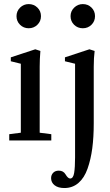

<svg xmlns="http://www.w3.org/2000/svg" viewBox="-20 -698 548 954"><path d="M62 -617.7Q62 -642.6 79.8 -660.2Q97.7 -677.7 122.6 -677.7Q147.9 -677.7 165.8 -660.4Q183.6 -643.1 183.6 -617.7Q183.6 -592.3 165.8 -575Q147.9 -557.6 122.6 -557.6Q97.2 -557.6 79.6 -575Q62 -592.3 62 -617.7ZM391.6 -557.6Q365.7 -557.6 348.1 -575Q330.6 -592.3 330.6 -617.7Q330.6 -642.6 348.6 -660.2Q366.7 -677.7 391.6 -677.7Q417 -677.7 434.6 -660.4Q452.1 -643.1 452.1 -617.7Q452.1 -592.3 434.6 -575Q417 -557.6 391.6 -557.6ZM25.9 0V-31.2L83.5 -38.6V-381.3L33.7 -393.6V-413.1L155.3 -453.1L180.7 -444.8Q177.2 -404.8 177.2 -367.2V-38.6L234.9 -31.2V0ZM299.8 236.3Q269 236.3 251.5 222.7Q233.9 209 233.9 187Q233.9 171.4 244.1 160.6Q254.4 149.9 272 149.9Q294.9 149.9 305.7 168.5Q317.9 189 328.6 189Q343.8 189 348.4 161.4Q353 133.8 353 84V-381.3L302.7 -393.6V-413.1L424.3 -453.1L450.2 -444.8Q445.8 -410.6 445.8 -366.7V-85.4Q445.8 -16.6 438.5 38.8Q431.2 94.2 415 140.1Q398.9 186 369.6 211.2Q340.3 236.3 299.8 236.3Z"/></svg>

Font: Elstob 10pt Medium
Style: Regular
Weight: 500
Designer: Peter S. Baker
Version: Version 1.015